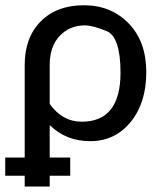

<svg xmlns="http://www.w3.org/2000/svg" viewBox="-31 -536 615 727"><path d="M425.3 -260.7Q425.3 -397 372.3 -418.5Q319.3 -439.9 291 -439.9Q232.4 -439.9 194.8 -399.9Q157.2 -359.9 157.2 -290V-142.6Q205.1 -75.2 278.3 -75.2Q425.3 -75.2 425.3 -260.7ZM157.2 60.5H234.9V129.4H157.2V170.4H62.5V129.4H-11.2V60.5H62.5V-290Q62.5 -393.6 123 -454.8Q183.6 -516.1 286.6 -516.1Q389.2 -516.1 456.1 -447.5Q522.9 -378.9 522.9 -262.7Q522.9 -146.5 463.6 -74Q404.3 -1.5 311 -1.5Q218.3 -1.5 157.2 -62.5Z"/></svg>

Font: Lato-Medium
Style: Regular
Weight: 500
Designer: Lukasz Dziedzic
Foundry: tyPoland Lukasz Dziedzic
Version: Version 2.006; 2014-01-15